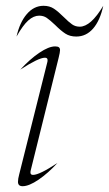

<svg xmlns="http://www.w3.org/2000/svg" viewBox="-20 -636 376 662"><path d="M42 -9Q42 -19 46 -34L143 -421Q144 -424 144 -429Q144 -437 135 -437Q113 -437 50 -396Q83 -432 115.5 -454Q148 -476 170 -476Q179 -476 183 -473Q187 -470 187 -463Q187 -456 182 -436L86 -49Q85 -46 85 -41Q85 -33 94 -33Q116 -33 178 -74Q146 -39 113 -16.5Q80 6 58 6Q42 6 42 -9ZM130 -616Q151 -616 166 -606Q181 -596 200 -577Q217 -560 228.5 -552Q240 -544 255 -544Q293 -544 336 -616Q325 -565 301 -537.5Q277 -510 243 -510Q221 -510 205.5 -520Q190 -530 170 -550Q152 -567 141 -574.5Q130 -582 115 -582Q96 -582 77.5 -565.5Q59 -549 37 -510Q48 -559 72.5 -587.5Q97 -616 130 -616Z"/></svg>

Font: Srisakdi
Style: Regular
Weight: 400
Designer: Cadson Demak Co.,Ltd.
Foundry: Cadson Demak Co.,Ltd.
Version: Version 1.000